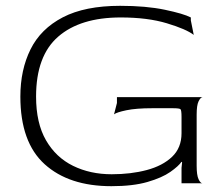

<svg xmlns="http://www.w3.org/2000/svg" viewBox="-20 -630 766 660"><path d="M363 10Q217 10 133.5 -65.5Q50 -141 50 -298Q50 -390 85 -460.5Q120 -531 196 -570.5Q272 -610 393 -610Q482 -610 546.5 -596.5Q611 -583 636 -570V-560L646 -510Q620 -530 553.5 -550Q487 -570 395 -570Q256 -570 180 -504Q104 -438 104 -298Q104 -207 138 -148Q172 -89 231 -60Q290 -31 364 -31Q430 -31 484.5 -45.5Q539 -60 571.5 -91Q604 -122 604 -172V-228Q604 -251 600.5 -254.5Q597 -258 574 -258H504Q448 -258 414.5 -251Q381 -244 372 -237L382 -276V-296H676Q669 -295 662.5 -281.5Q656 -268 656 -236V-60Q656 -28 662.5 -14Q669 0 676 0H604V-53L606 -72L604 -74Q594 -59 565.5 -39Q537 -19 487 -4.5Q437 10 363 10Z"/></svg>

Font: Red Rose Light
Style: Regular
Weight: 300
Designer: Jaikishan Patel
Version: Version 1.001; ttfautohint (v1.8.3)